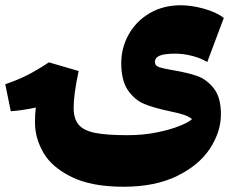

<svg xmlns="http://www.w3.org/2000/svg" viewBox="-20 -584 916 730"><path d="M638 -317Q692 -308 728.5 -295.5Q765 -283 792.5 -248.5Q820 -214 820 -150Q820 -83 778.5 -19.5Q737 44 653.5 85Q570 126 450 126Q328 126 252.5 89Q177 52 145 -3.5Q113 -59 113 -119Q113 -148 116 -175Q64 -164 21 -161L0 -264Q43 -278 82 -297.5Q121 -317 166 -347L279 -314Q260 -225 260 -175Q260 -133 278.5 -110.5Q297 -88 340.5 -79Q384 -70 465 -70Q524 -70 576 -80.5Q628 -91 663.5 -105.5Q699 -120 710 -131Q697 -142 676 -148.5Q655 -155 621 -162Q565 -174 529 -188.5Q493 -203 467 -240Q441 -277 441 -344Q441 -402 469 -452.5Q497 -503 548.5 -533.5Q600 -564 668 -564Q708 -564 755 -551Q802 -538 831 -516L768 -348Q744 -363 710.5 -371.5Q677 -380 648 -380Q606 -380 587.5 -372.5Q569 -365 569 -348Q569 -334 585.5 -328.5Q602 -323 638 -317Z"/></svg>

Font: FiraGO Heavy
Style: Italic
Weight: 900
Italic angle: -8°
Designer: bBox Type GmbH
Foundry: bBox Type GmbH
Version: Version 1.001